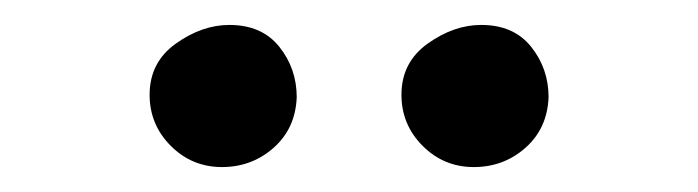

<svg xmlns="http://www.w3.org/2000/svg" viewBox="-20 -673 560 154"><path d="M420 -595Q419 -570 401.5 -554.5Q384 -539 360 -539Q336 -539 319 -556Q302 -573 302 -597Q302 -623 323 -638Q344 -653 366 -653Q392 -653 406 -635.5Q420 -618 420 -595ZM218 -595Q217 -570 199.5 -554.5Q182 -539 158 -539Q134 -539 117 -556Q100 -573 100 -597Q100 -623 121 -638Q142 -653 164 -653Q190 -653 204 -635.5Q218 -618 218 -595Z"/></svg>

Font: Aref Ruqaa Ink
Style: Regular
Weight: 400
Designer: Abdullah Aref
Version: Version 1.005